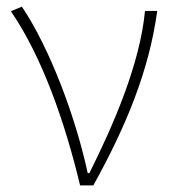

<svg xmlns="http://www.w3.org/2000/svg" viewBox="-20 -560 519 580"><path d="M222 0H262C361 -179 430 -345 455 -527H418C403 -368 324 -185 250 -37H245C209 -204 132 -412 46 -540L13 -526C108 -387 176 -191 222 0Z"/></svg>

Font: Noto Sans Japanese Thin
Style: Regular
Weight: 100
Designer: Ryoko NISHIZUKA (kana & ideographs); Paul D. Hunt (Latin, Greek & Cyrillic); Wenlong ZHANG (bopomofo); Sandoll Communica
Foundry: Adobe Systems Incorporated
Version: Version 1.000;PS 1;hotconv 1.0.78;makeotf.lib2.5.61930